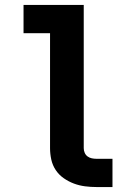

<svg xmlns="http://www.w3.org/2000/svg" viewBox="-20 -755 540 775"><path d="M370 0Q346 0 323 -3Q300 -6 278.5 -14Q257 -22 237.5 -35.5Q218 -49 205 -68.5Q192 -88 187 -111Q182 -134 182 -157V-621H75V-735H318V-157Q318 -147 322 -138Q326 -129 333.5 -123.5Q341 -118 350.5 -116Q360 -114 370 -114H434V0Z"/></svg>

Font: Iosevka Curly Slab Heavy
Style: Regular
Weight: 900
Monospace: yes
Designer: Belleve Invis
Foundry: Belleve Invis
Version: Version 22.1.2; ttfautohint (v1.8.4)